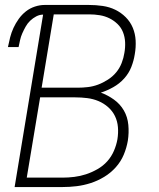

<svg xmlns="http://www.w3.org/2000/svg" viewBox="-20 -755 640 775"><path d="M39 0 154 -696Q140 -696 126.5 -689Q113 -682 102 -671.5Q91 -661 83.5 -647.5Q76 -634 70 -620.5Q64 -607 61 -593Q58 -579 55 -565H12Q16 -585 21 -604.5Q26 -624 34.5 -642.5Q43 -661 55.5 -678.5Q68 -696 84.5 -709Q101 -722 121 -728.5Q141 -735 160 -735H339Q367 -735 394.5 -731Q422 -727 445.5 -715.5Q469 -704 487.5 -685.5Q506 -667 516 -643Q526 -619 527.5 -591.5Q529 -564 524 -536Q520 -510 510 -484.5Q500 -459 481 -438Q462 -417 437 -403Q412 -389 387 -381Q415 -371 440 -353Q465 -335 480 -309Q495 -283 498 -251Q501 -219 496 -187Q491 -158 479.5 -130.5Q468 -103 447.5 -80Q427 -57 400.5 -41Q374 -25 346 -16Q318 -7 289.5 -3.5Q261 0 232 0ZM148 -401H293Q314 -401 335 -403.5Q356 -406 376 -413.5Q396 -421 415.5 -433.5Q435 -446 449 -463Q463 -480 471 -500.5Q479 -521 482 -541Q486 -563 485 -584.5Q484 -606 476.5 -625Q469 -644 454.5 -658Q440 -672 422 -681Q404 -690 383 -693.5Q362 -697 340 -697H197ZM88 -38H232Q256 -38 280 -41Q304 -44 327 -51.5Q350 -59 373 -72Q396 -85 413 -104Q430 -123 440 -146.5Q450 -170 454 -193Q458 -218 456 -242Q454 -266 444 -286.5Q434 -307 416.5 -322.5Q399 -338 377.5 -347Q356 -356 332 -359Q308 -362 284 -362H142Z"/></svg>

Font: Iosevka Aile XLt Obl
Style: Regular
Weight: 200
Italic angle: -9°
Designer: Belleve Invis
Foundry: Belleve Invis
Version: Version 31.1.0; ttfautohint (v1.8.4)